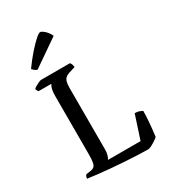

<svg xmlns="http://www.w3.org/2000/svg" viewBox="-228 -1075 1054 1188"><g transform="rotate(-30 299.0 -481.5)"><path d="M471 0Q442 0 399.5 -2Q357 -4 307 -7Q257 -10 208.5 -14.5Q160 -19 119.5 -23.5Q79 -28 53 -32Q53 -40 56 -47Q59 -54 63 -58L90 -62Q110 -64 120 -72Q130 -80 134 -100Q138 -120 138 -158V-572Q138 -599 141.5 -615.5Q145 -632 149.5 -641Q154 -650 156 -651H64Q60 -655 57 -661Q54 -667 53 -673Q58 -679 70 -686Q82 -693 94.5 -698.5Q107 -704 113 -704H318Q323 -700 327 -690Q331 -680 331 -669L289 -656Q269 -650 258.5 -640Q248 -630 244 -613.5Q240 -597 240 -569V-134Q240 -111 234.5 -93Q229 -75 223 -68H456L511 -236Q531 -236 544.5 -230.5Q558 -225 564 -221Q564 -191 561.5 -158Q559 -125 556 -96Q553 -67 550 -44Q542 -36 527 -26Q512 -16 496 -8Q480 0 471 0ZM125 -769Q113 -773 104.5 -780.5Q96 -788 92 -793Q128 -843 161.5 -881Q195 -919 220 -941Q245 -963 254 -963Q262 -963 275 -953.5Q288 -944 299.5 -929.5Q311 -915 316 -901Z"/></g></svg>

Font: Texturina 12pt
Style: Regular
Weight: 400
Designer: Guillermo Torres Carreño
Foundry: Omnibus-Type
Version: Version 1.002